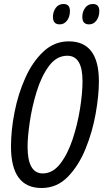

<svg xmlns="http://www.w3.org/2000/svg" viewBox="-20 -931 527 961"><path d="M330 -876Q330 -911 298 -911Q273 -911 259 -891.5Q245 -872 245 -846Q245 -809 279 -809Q301 -809 315.5 -828Q330 -847 330 -876ZM477 -876Q477 -911 445 -911Q420 -911 406 -891.5Q392 -872 392 -846Q392 -809 426 -809Q448 -809 462.5 -828Q477 -847 477 -876ZM475 -524Q475 -724 324 -724Q252 -724 197.5 -673Q143 -622 107 -542Q71 -462 53 -370.5Q35 -279 35 -198Q35 10 188 10Q265 10 319.5 -46Q374 -102 408.5 -187Q443 -272 459 -363Q475 -454 475 -524ZM118 -197Q118 -245 129 -320.5Q140 -396 163.5 -472.5Q187 -549 225 -600.5Q263 -652 317 -652Q393 -652 393 -525Q393 -465 380.5 -386.5Q368 -308 343.5 -234Q319 -160 281.5 -111.5Q244 -63 194 -63Q118 -63 118 -197Z"/></svg>

Font: Noto Sans Display Condensed
Style: Italic
Weight: 400
Width: 3
Designer: Monotype Design team
Foundry: Monotype Imaging Inc.
Version: 1.000